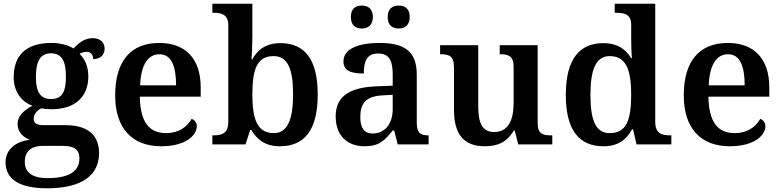

<svg xmlns="http://www.w3.org/2000/svg" viewBox="-20 -780 4221 1037"><path d="M234 237C425 237 515 165 515 47C515 -45 460 -104 333 -104H217C176 -104 162 -116 162 -138C162 -165 182 -185 203 -195C216 -192 243 -190 258 -190C393 -190 457 -264 457 -367C457 -424 437 -462 410 -489C421 -496 433 -500 449 -500C471 -500 483 -484 483 -461C528 -461 545 -488 545 -518C545 -548 524 -574 481 -574C434 -574 401 -544 377 -518C351 -535 308 -548 258 -548C119 -548 54 -479 54 -363C54 -287 94 -231 155 -209C103 -180 75 -152 75 -110C75 -64 108 -38 141 -25C67 -16 10 25 10 97C10 187 84 237 234 237ZM256 -245C195 -245 174 -288 174 -364C174 -443 194 -492 255 -492C317 -492 336 -445 336 -365C336 -287 317 -245 256 -245ZM236 182C150 182 114 148 114 94C114 24 165 8 211 8H320C379 8 409 27 409 75C409 139 363 182 236 182Z M851 10C985 10 1043 -51 1043 -98C1043 -119 1030 -133 1015 -138C992 -96 946 -61 878 -61C785 -61 738 -120 735 -258H1064V-308C1064 -466 979 -548 840 -548C688 -548 602 -452 602 -265C602 -91 690 10 851 10ZM931 -319H737C741 -428 778 -487 841 -487C906 -487 931 -422 931 -319Z M1491 10C1624 10 1696 -76 1696 -270C1696 -462 1624 -547 1494 -547C1417 -547 1372 -512 1343 -460H1338C1341 -485 1343 -549 1343 -584V-760H1127V-711H1134C1177 -711 1213 -701 1213 -644V-120C1213 -58 1175 -49 1135 -49H1127V0H1306L1331 -78H1338C1367 -26 1414 10 1491 10ZM1459 -61C1370 -61 1343 -135 1343 -270C1343 -410 1370 -477 1458 -477C1533 -477 1563 -409 1563 -271C1563 -135 1533 -61 1459 -61Z M2134 -626C2164 -626 2193 -642 2193 -688C2193 -735 2164 -750 2134 -750C2101 -750 2074 -735 2074 -688C2074 -642 2101 -626 2134 -626ZM1934 -626C1965 -626 1994 -642 1994 -688C1994 -735 1965 -750 1934 -750C1902 -750 1875 -735 1875 -688C1875 -642 1902 -626 1934 -626ZM1949 10C2028 10 2057 -21 2101 -75H2109L2128 0H2295V-49H2292C2247 -49 2231 -65 2231 -120V-377C2231 -503 2164 -548 2031 -548C1923 -548 1835 -520 1835 -448C1835 -400 1871 -383 1945 -383C1945 -449 1961 -491 2022 -491C2087 -491 2101 -446 2101 -374V-317L2018 -314C1867 -309 1793 -259 1793 -152C1793 -42 1861 10 1949 10ZM1992 -59C1947 -59 1926 -89 1926 -148C1926 -222 1956 -261 2049 -265L2101 -268V-191C2101 -110 2058 -59 1992 -59Z M2599 10C2666 10 2718 -11 2755 -75H2760L2779 0H2963V-49H2956C2916 -49 2884 -55 2884 -113V-536H2679V-487H2682C2723 -487 2754 -480 2754 -420V-223C2754 -128 2723 -67 2649 -67C2582 -67 2563 -120 2563 -206V-536H2357V-487H2360C2407 -487 2432 -476 2432 -417V-187C2432 -52 2487 10 2599 10Z M3240 10C3318 10 3364 -26 3394 -82H3399L3418 0H3606V-49H3598C3552 -49 3519 -61 3519 -122V-760H3300V-711H3308C3352 -711 3389 -703 3389 -647V-578C3389 -544 3390 -499 3393 -467H3388C3359 -514 3315 -547 3239 -547C3109 -547 3036 -460 3036 -267C3036 -75 3109 10 3240 10ZM3273 -61C3198 -61 3169 -129 3169 -267C3169 -403 3198 -477 3273 -477C3362 -477 3389 -403 3389 -268C3389 -128 3362 -61 3273 -61Z M3922 10C4056 10 4114 -51 4114 -98C4114 -119 4101 -133 4086 -138C4063 -96 4017 -61 3949 -61C3856 -61 3809 -120 3806 -258H4135V-308C4135 -466 4050 -548 3911 -548C3759 -548 3673 -452 3673 -265C3673 -91 3761 10 3922 10ZM4002 -319H3808C3812 -428 3849 -487 3912 -487C3977 -487 4002 -422 4002 -319Z"/></svg>

Font: Noto Serif Gurmukhi SemiBold
Style: Regular
Weight: 600
Designer: Vaibhav Singh and the Monotype Design Team
Foundry: Monotype Imaging Inc.
Version: Version 2.004